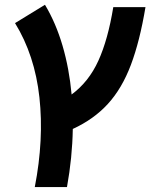

<svg xmlns="http://www.w3.org/2000/svg" viewBox="-20 -547 626 792"><path d="M123.5 224.6Q161.6 28.8 142.6 -145.3Q123.5 -319.3 42 -451.7L165.5 -527.3Q210.4 -452.6 238 -358.4Q265.6 -264.2 275.4 -157.2Q346.2 -209.5 385.7 -296.4Q425.3 -383.3 447.3 -517.6H580.1Q556.6 -376.5 519.8 -279.1Q482.9 -181.6 424.8 -118.2Q366.7 -54.7 280.3 -15.1Q278.3 103 256.3 224.6Z"/></svg>

Font: Cascadia Mono
Style: Bold Italic
Weight: 700
Italic angle: -10°
Monospace: yes
Designer: Aaron Bell
Foundry: Saja Typeworks
Version: Version 2404.023; ttfautohint (v1.8.4)